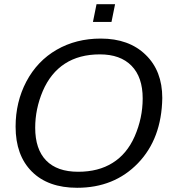

<svg xmlns="http://www.w3.org/2000/svg" viewBox="-20 -881 818 911"><path d="M458 -698Q592 -698 671 -621Q750 -545 750 -416Q747 -223 634.5 -106.5Q522 10 346 10Q208 10 131 -67Q54 -144 54 -280Q54 -397 105 -494Q157 -592 249 -645Q341 -698 458 -698ZM454 -623Q356 -623 288 -579Q220 -535 183 -449Q147 -364 147 -275Q147 -173 199 -119.5Q251 -66 351 -66Q447 -66 514 -108Q582 -150 619 -234Q657 -321 657 -414Q657 -515 604 -569Q551 -623 454 -623ZM509 -777H421L438 -861H526Z"/></svg>

Font: Libra Sans
Style: Italic
Weight: 400
Italic angle: -12°
Foundry: Context Ltd
Version: Version 1.002